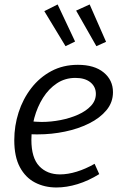

<svg xmlns="http://www.w3.org/2000/svg" viewBox="-20 -825 541 854"><path d="M230.9 8.9Q178.3 8.9 135.8 -13.1Q93.3 -35.1 68.4 -81.5Q43.5 -128 43.5 -201.8Q43.5 -265.3 62.7 -325Q81.9 -384.7 118.8 -432.6Q155.6 -480.4 208 -508.6Q260.4 -536.7 326.5 -536.7Q399.9 -536.7 441.2 -502.7Q482.5 -468.7 482.5 -415Q482.5 -369.8 453.7 -335Q424.8 -300.1 376.4 -276Q327.9 -251.8 268.6 -239.6Q209.4 -227.3 148.5 -227.3Q138.4 -227.3 128.9 -227.4Q119.5 -227.6 110 -228.6L115.4 -285.6Q127.2 -284.6 139.7 -283.6Q152.2 -282.6 165.2 -282.6Q206.7 -282.6 249.4 -290.9Q292.1 -299.3 327.5 -315.1Q362.9 -331 384.6 -354.2Q406.4 -377.5 406.4 -407.5Q406.4 -439 382.3 -458.8Q358.1 -478.5 315.5 -478.5Q269.4 -478.5 233.1 -454.4Q196.8 -430.3 171.4 -390.1Q146.1 -349.8 132.8 -301Q119.6 -252.3 119.6 -203Q119.6 -123 154.5 -86.1Q189.4 -49.3 246.7 -49.3Q281.7 -49.3 321.1 -61.4Q360.5 -73.5 400.8 -96.4L421.4 -50.6Q373.8 -21 325 -6Q276.2 8.9 230.9 8.9ZM271.5 -619.6 314 -640.3 236.3 -805.2 177.1 -775.4ZM408.7 -619.6 451.8 -639 378.8 -805.2 318.6 -777.8Z"/></svg>

Font: Bitter Thin
Style: Italic
Weight: 100
Italic angle: -9°
Designer: Sol Matas, and Bitter project Authors
Foundry: Sol Matas
Version: Version 2.002